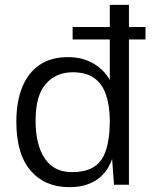

<svg xmlns="http://www.w3.org/2000/svg" viewBox="-20 -763 651 793"><path d="M581 -651.5V-600H280V-651.5ZM265.5 10Q165.5 10 106.5 -58.2Q47.5 -126.5 47.5 -260.5Q47.5 -341 71 -400.8Q94.5 -460.5 141.8 -493.8Q189 -527 260 -527Q300 -527 330 -516.8Q360 -506.5 381 -491Q402 -475.5 415 -459.5Q428 -443.5 433.5 -432V-743H512.5V0H451L443 -106Q438.5 -92.5 428 -73Q417.5 -53.5 397.5 -34.5Q377.5 -15.5 345 -2.8Q312.5 10 265.5 10ZM277.5 -52Q362.5 -52 398 -102.2Q433.5 -152.5 433.5 -265.5Q433 -328 417.5 -372.5Q402 -417 368.8 -440.8Q335.5 -464.5 280 -464.5Q211.5 -464.5 169.2 -416.5Q127 -368.5 127 -265.5Q127 -165.5 164.8 -108.8Q202.5 -52 277.5 -52Z"/></svg>

Font: Public Sans Thin Light
Style: Regular
Weight: 300
Version: Version 1.007